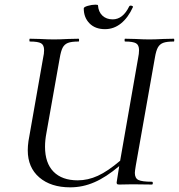

<svg xmlns="http://www.w3.org/2000/svg" viewBox="-20 -791 767 823"><path d="M385 -10Q335 12 281 12Q198 12 148.5 -30.5Q99 -73 99 -147Q99 -165 102 -186L165 -544Q169 -561 169 -576Q169 -598 156 -605.5Q143 -613 108 -613Q106 -613 106 -619Q106 -625 108 -625L150 -624Q188 -622 211 -622Q235 -622 273 -624L317 -625Q319 -625 319 -619Q319 -613 317 -613Q286 -613 271 -607Q256 -601 248.5 -586.5Q241 -572 236 -542L179 -221Q173 -190 173 -162Q173 -92 209.5 -55Q246 -18 313 -18Q357 -18 399.5 -37.5Q442 -57 495 -102L572 -542Q576 -561 576 -576Q576 -598 563 -605.5Q550 -613 516 -613Q514 -613 514 -619Q514 -625 516 -625L559 -624Q597 -622 620 -622Q643 -622 681 -624L725 -625Q727 -625 727 -619Q727 -613 725 -613Q695 -613 680 -607.5Q665 -602 657 -588Q649 -574 644 -544L562 -81Q558 -57 558 -50Q558 -27 573.5 -19.5Q589 -12 631 -12Q635 -12 635 -6Q635 0 631 0L548 -1L493 0Q485 0 482.5 -1.5Q480 -3 480 -9L491 -79Q434 -31 385 -10ZM339 -755Q339 -761 356.5 -766Q374 -771 389 -771Q400 -771 400 -768Q402 -740 419 -724Q436 -708 463 -708Q507 -708 534 -764Q536 -767 540 -767Q544 -767 547.5 -765Q551 -763 550 -761Q529 -715 498.5 -690.5Q468 -666 430 -666Q388 -666 363.5 -691Q339 -716 339 -755Z"/></svg>

Font: CormorantInfant-MediumItalic
Style: Italic
Weight: 500
Italic angle: -10°
Designer: Christian Thalmann (Catharsis Fonts)
Foundry: Catharsis Fonts
Version: Version 3.303